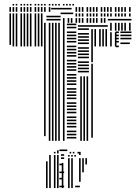

<svg xmlns="http://www.w3.org/2000/svg" viewBox="-20 -716 714 976"><path d="M36 -488H28V-600H36ZM52 -480H44V-600H52ZM68 -480H60V-600H68ZM92 -480H84V-600H92ZM108 -480H100V-600H108ZM124 -480H116V-600H124ZM140 -480H132V-600H140ZM164 -480H156V-600H164ZM180 -480H172V-600H180ZM196 -480H188V-600H196ZM212 -24H204V-600H212ZM236 0H228V-600H236ZM252 0H244V-600H252ZM268 0H260V-600H268ZM284 0H276V-600H284ZM308 0H300V-600H308ZM368 -12H320V-20H368ZM368 -28H320V-36H368ZM368 -44H320V-52H368ZM368 -68H320V-76H368ZM368 -84H320V-92H368ZM368 -100H320V-108H368ZM368 -116H320V-124H368ZM368 -140H320V-148H368ZM368 -156H320V-164H368ZM368 -172H320V-180H368ZM368 -188H320V-196H368ZM368 -212H320V-220H368ZM368 -228H320V-236H368ZM368 -244H320V-252H368ZM368 -260H320V-268H368ZM368 -284H320V-292H368ZM368 -300H320V-308H368ZM368 -316H320V-324H368ZM368 -332H320V-340H368ZM368 -356H320V-364H368ZM368 -372H320V-380H368ZM368 -388H320V-396H368ZM368 -404H320V-412H368ZM368 -428H320V-436H368ZM368 -444H320V-452H368ZM368 -460H320V-468H368ZM368 -476H320V-484H368ZM368 -500H320V-508H368ZM368 -516H320V-524H368ZM368 -532H320V-540H368ZM368 -548H320V-556H368ZM368 -572H320V-580H368ZM368 -588H320V-596H368ZM396 0H388V-328H396ZM412 0H404V-328H412ZM428 0H420V-328H428ZM432 -348H376V-356H432ZM432 -364H376V-372H432ZM432 -380H376V-388H432ZM432 -396H376V-404H432ZM432 -420H376V-428H432ZM432 -436H376V-444H432ZM432 -452H376V-460H432ZM432 -468H376V-476H432ZM432 -492H376V-500H432ZM432 -508H376V-516H432ZM432 -524H376V-532H432ZM432 -540H376V-548H432ZM432 -564H376V-572H432ZM432 -580H376V-588H432ZM452 -16H444V-392H452ZM452 -400H444V-568H452ZM468 -480H460V-568H468ZM492 -480H484V-568H492ZM508 -480H500V-568H508ZM524 -480H516V-568H524ZM528 -580H432V-588H528ZM548 -480H540V-552H548ZM572 -480H564V-552H572ZM584 -476H568V-484H584ZM584 -500H568V-508H584ZM584 -516H568V-524H584ZM584 -532H568V-540H584ZM584 -548H568V-556H584ZM640 -492H592V-500H640ZM648 -516H592V-524H648ZM648 -532H592V-540H648ZM648 -548H592V-556H648ZM548 -560H540V-600H548ZM572 -560H564V-600H572ZM588 -560H580V-600H588ZM604 -560H596V-600H604ZM620 -560H612V-600H620ZM644 -560H636V-600H644ZM36 -600H28V-648H36ZM52 -600H44V-648H52ZM68 -600H60V-648H68ZM92 -600H84V-648H92ZM108 -600H100V-648H108ZM124 -600H116V-648H124ZM140 -600H132V-648H140ZM164 -600H156V-648H164ZM180 -600H172V-648H180ZM196 -600H188V-648H196ZM288 -612H216V-620H288ZM288 -628H216V-636H288ZM308 -600H300V-624H308ZM332 -600H324V-624H332ZM348 -600H340V-624H348ZM352 -644H288V-652H352ZM372 -600H364V-624H372ZM388 -600H380V-624H388ZM404 -600H396V-624H404ZM428 -600H420V-624H428ZM444 -600H436V-624H444ZM460 -600H452V-624H460ZM476 -600H468V-624H476ZM500 -600H492V-624H500ZM516 -600H508V-624H516ZM648 -612H528V-620H648ZM372 -632H364V-648H372ZM388 -632H380V-648H388ZM404 -632H396V-648H404ZM428 -632H420V-648H428ZM444 -632H436V-648H444ZM460 -632H452V-648H460ZM476 -632H468V-648H476ZM500 -632H492V-648H500ZM516 -632H508V-648H516ZM532 -632H524V-648H532ZM548 -632H540V-648H548ZM572 -632H564V-648H572ZM588 -632H580V-648H588ZM604 -632H596V-648H604ZM620 -632H612V-648H620ZM644 -632H636V-648H644ZM36 -656H28V-680H36ZM52 -656H44V-680H52ZM68 -656H60V-680H68ZM92 -656H84V-680H92ZM108 -656H100V-680H108ZM124 -656H116V-680H124ZM140 -656H132V-680H140ZM164 -656H156V-680H164ZM180 -656H172V-680H180ZM196 -656H188V-680H196ZM212 -656H204V-680H212ZM236 -656H228V-680H236ZM344 -668H240V-676H344ZM372 -656H364V-680H372ZM388 -656H380V-680H388ZM404 -656H396V-680H404ZM428 -656H420V-680H428ZM444 -656H436V-680H444ZM460 -656H452V-680H460ZM476 -656H468V-680H476ZM500 -656H492V-680H500ZM516 -656H508V-680H516ZM532 -656H524V-680H532ZM548 -656H540V-680H548ZM572 -656H564V-680H572ZM588 -656H580V-680H588ZM604 -656H596V-680H604ZM620 -656H612V-680H620ZM644 -656H636V-680H644ZM52 -688H44V-696H52ZM68 -688H60V-696H68ZM92 -688H84V-696H92ZM108 -688H100V-696H108ZM124 -688H116V-696H124ZM140 -688H132V-696H140ZM164 -688H156V-696H164ZM180 -688H172V-696H180ZM196 -688H188V-696H196ZM212 -688H204V-696H212ZM236 -688H228V-696H236ZM252 -688H244V-696H252ZM268 -688H260V-696H268ZM284 -688H276V-696H284ZM308 -688H300V-696H308ZM324 -688H316V-696H324ZM340 -688H332V-696H340ZM356 -688H348V-696H356ZM222 240H214V104H222ZM238 240H230V72H238ZM262 240H254V72H262ZM278 240H270V72H278ZM306 236H282V228H306ZM298 196H282V188H298ZM306 164H282V156H306ZM298 124H282V116H298ZM302 240H294V112H302ZM306 92H290V84H306ZM306 76H290V68H306ZM334 240H326V88H334ZM350 240H342V88H350ZM386 236H362V228H386ZM334 80H326V72H334ZM350 80H342V72H350ZM366 80H358V72H366ZM390 208H382V88H390ZM406 160H398V88H406ZM422 120H414V88H422ZM390 72H382V56H390ZM262 64H254V56H262ZM278 64H270V48H278ZM322 52H282V44H322ZM342 64H334V56H342ZM358 64H350V56H358ZM382 64H374V56H382Z"/></svg>

Font: Rubik Lines
Style: Regular
Weight: 400
Designer: Hubert and Fischer, NaN
Foundry: Hubert and Fischer, NaN
Version: Version 2.201